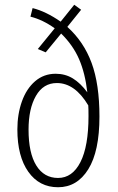

<svg xmlns="http://www.w3.org/2000/svg" viewBox="-20 -776 496 807"><path d="M398 -286Q398 -140 351 -64.5Q304 11 224 11Q145 11 99 -54Q53 -119 53 -232Q53 -296 72 -349.5Q91 -403 127.5 -434.5Q164 -466 214 -466Q254 -466 286 -446.5Q318 -427 347 -388Q338 -468 312.5 -527Q287 -586 237 -635L172 -556L139 -570L210 -657Q160 -693 108 -706L117 -742Q173 -728 235 -685L292 -756L321 -735L263 -663Q332 -601 365 -511.5Q398 -422 398 -286ZM352 -288Q352 -320 351 -333Q295 -427 219 -427Q162 -427 131 -373Q100 -319 100 -231Q100 -133 132.5 -80.5Q165 -28 224 -28Q284 -28 318 -94.5Q352 -161 352 -288Z"/></svg>

Font: Fira Sans Extra Condensed ExtraLight
Style: Regular
Weight: 275
Width: 1
Designer: Carrois Corporate & Edenspiekermann AG
Foundry: Carrois Corporate GbR & Edenspiekermann AG
Version: Version 4.203